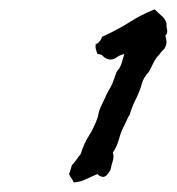

<svg xmlns="http://www.w3.org/2000/svg" viewBox="-20 -754 371 403"><path d="M182.6 -661.1Q192.4 -668.9 194.3 -676.8Q228.5 -692.4 252 -707.5Q275.4 -722.7 304.7 -734.4Q312.5 -726.6 318.8 -721.2Q325.2 -715.8 328.1 -709Q330.1 -705.1 329.6 -701.7Q329.1 -698.2 330.1 -695.3Q333 -683.6 327.1 -679.7Q328.1 -674.8 329.1 -669.4Q330.1 -664.1 328.1 -658.2Q326.2 -652.3 322.3 -648.9Q318.4 -645.5 314.5 -639.6Q306.6 -631.8 301.8 -621.6Q296.9 -611.3 292 -602.5Q281.2 -591.8 277.3 -577.1Q273.4 -562.5 265.6 -546.9Q257.8 -532.2 252 -512.7Q249 -508.8 247.1 -503.9Q245.1 -499 242.2 -493.2Q234.4 -479.5 230 -462.9Q225.6 -446.3 216.8 -433.6Q219.7 -425.8 216.8 -416.5Q213.9 -407.2 211.9 -397.5Q203.1 -381.8 195.8 -382.8Q188.5 -383.8 184.6 -388.7Q172.9 -383.8 160.6 -377.9Q148.4 -372.1 134.8 -371.1Q132.8 -376 129.9 -379.9Q127 -383.8 125 -388.7Q127 -393.6 127.9 -397.5Q128.9 -401.4 130.9 -407.2Q135.7 -412.1 140.1 -418.5Q144.5 -424.8 149.4 -430.7Q156.2 -453.1 167 -469.7Q177.7 -486.3 185.5 -508.8Q187.5 -522.5 192.9 -532.7Q198.2 -543 203.1 -554.7Q207 -562.5 211.4 -569.8Q215.8 -577.1 217.8 -584Q220.7 -590.8 222.7 -597.7Q224.6 -604.5 230.5 -610.4Q234.4 -617.2 236.3 -625Q238.3 -632.8 241.2 -640.6Q231.4 -638.7 223.6 -632.8Q215.8 -627 206.1 -629.9Q200.2 -631.8 196.3 -636.2Q192.4 -640.6 184.6 -640.6Q182.6 -645.5 181.2 -650.9Q179.7 -656.2 181.6 -664.1Z"/></svg>

Font: Seaweed Script
Style: Regular
Weight: 400
Designer: Squid
Foundry: Font Diner, Inc DBA Neapolitan
Version: Version 1.000